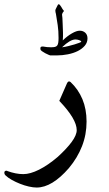

<svg xmlns="http://www.w3.org/2000/svg" viewBox="-102 -715 502 887"><path d="M297.9 -153.3Q297.9 -93.3 276.9 -39.6Q255.9 14.2 216.3 61.5Q177.7 106 140.4 128.7Q103 151.4 67.4 151.4Q51.3 151.4 31 146.7Q10.7 142.1 -9.5 134Q-29.8 126 -47.6 116Q-65.4 106 -77.1 94.7Q-82 89.8 -82 83.5Q-82 73.7 -72.8 73.7Q-69.8 73.7 -67.4 75.2H-67.9Q-28.3 89.4 5.4 89.4Q37.6 89.4 78.6 68.8Q119.6 48.3 164.1 10.3Q206.1 -27.8 229.2 -59.3Q252.4 -90.8 252.4 -113.8Q252.4 -165 171.9 -249L207 -329.1Q211.4 -338.9 217.3 -338.9Q218.3 -338.9 220.7 -337.9Q223.1 -336.9 224.1 -335.9Q259.8 -302.2 278.8 -256.6Q297.9 -210.9 297.9 -153.3ZM273.4 -522Q273.4 -524.4 270.5 -526.4Q267.6 -528.3 263.4 -529.8Q259.3 -531.2 254.6 -532Q250 -532.7 246.6 -532.7Q222.2 -532.7 184.6 -496.6Q197.8 -498 213.4 -502Q229 -505.9 242.2 -509.8Q255.4 -513.7 264.4 -517.3Q273.4 -521 273.4 -522ZM302.2 -537.6Q302.2 -518.6 289.8 -503.9Q277.3 -489.3 257.3 -479.2Q237.3 -469.2 211.7 -464.1Q186 -459 160.2 -459H129.9Q129.4 -459 122.3 -461.9Q115.2 -464.8 106.9 -469.2Q98.6 -473.6 91.8 -478.5Q85 -483.4 85 -487.3Q84.5 -488.3 84.5 -491.7Q84.5 -500 93.3 -500H97.7Q114.7 -496.6 133.8 -496.6Q145 -496.6 151.9 -498.3Q158.7 -500 162.4 -504.9Q166 -509.8 167.2 -518.3Q168.5 -526.9 168.5 -540Q168.5 -572.3 164.6 -598.9Q160.6 -625.5 156.2 -651.9V-651.4Q153.8 -659.7 153.8 -665Q153.8 -666.5 153.8 -668.2Q153.8 -669.9 154.8 -670.9H154.3L163.6 -689.5Q164.6 -691.4 165.8 -693.4Q167 -695.3 169.4 -695.3Q171.9 -695.3 174.8 -691.9Q177.7 -688.5 180.4 -684.1Q183.1 -679.7 185.1 -676.3Q187 -672.9 187 -672.9Q192.4 -667 193.8 -664.1Q186 -656.2 184.6 -647.5Q185.5 -644.5 186.3 -631.8Q187 -619.1 187.5 -604.7Q188 -590.3 188.5 -578.1Q189 -565.9 189 -563.5Q189 -555.2 189 -545.9Q189 -536.6 188 -528.3Q208 -547.9 229.7 -560.5Q251.5 -573.2 266.1 -573.2Q281.7 -573.2 292 -563.7Q302.2 -554.2 302.2 -537.6Z"/></svg>

Font: XB Zar
Style: Regular
Weight: 400
Designer: Behnam
Foundry: Irmug
Version: Version 8.005 2009